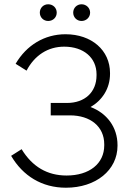

<svg xmlns="http://www.w3.org/2000/svg" viewBox="-20 -869 630 897"><path d="M205 -771C228 -771 245 -788 245 -810C245 -832 228 -849 205 -849C183 -849 166 -832 166 -810C166 -788 183 -771 205 -771ZM361 -771C383 -771 401 -788 401 -810C401 -832 383 -849 361 -849C339 -849 322 -832 322 -810C322 -788 339 -771 361 -771ZM288 8C428 8 529 -74 529 -188V-191C529 -276 478 -341 403 -369C457 -400 494 -455 494 -524V-528C494 -634 408 -709 286 -709C188 -709 104 -658 53 -571L104 -539C142 -611 204 -651 280 -651C371 -651 431 -599 431 -522V-517C431 -438 376 -388 293 -388H217V-330H307C402 -330 467 -278 467 -195V-190C467 -104 397 -49 291 -49C201 -49 131 -90 81 -172L32 -141C87 -47 176 8 288 8Z"/></svg>

Font: Fixel Text Light
Style: Regular
Weight: 300
Width: 4
Designer: AlfaBravo + MacPaw
Foundry: Kyrylo Tkachov, Marchela Mozhyna, Serhii Makarenko, Maria Weinstein, Zakhar Kryvoshyya
Version: Version 1.211